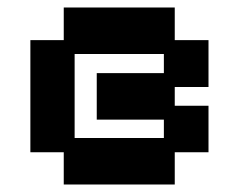

<svg xmlns="http://www.w3.org/2000/svg" viewBox="-20 -481 637 512"><path d="M150 11V-75H61V-374H150V-461H446V-374H536V-249H446V-199H536V-75H446V11ZM179 -113H417V-162H238V-286H417V-337H179Z"/></svg>

Font: Pixelify Sans SemiBold
Style: Regular
Weight: 600
Designer: Stefie Justprince
Foundry: Typecalism Foundryline
Version: Version 1.000